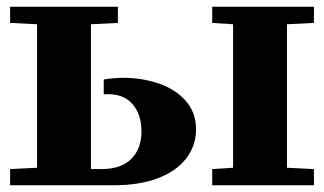

<svg xmlns="http://www.w3.org/2000/svg" viewBox="-20 -550 962 570"><path d="M832 -478V-52L912 -48V0H610V-48L672 -52V-478L610 -482V-530H912V-482ZM10 -48 90 -52V-478L10 -482V-530H330V-482L250 -478V-48H280Q340 -48 370 -78.5Q400 -109 400 -160Q400 -212 371.5 -243Q343 -274 288 -270V-314Q320 -319 346 -319Q402 -319 451.5 -302Q501 -285 531.5 -250.5Q562 -216 562 -166Q562 -118 533 -80Q504 -42 449 -21Q394 0 318 0H10Z"/></svg>

Font: Minipax
Style: Bold
Weight: 700
Designer: Raphaël Ronot, Igor Stepanchenko (Cyrillic)
Foundry: steppetype
Version: Version 1.002